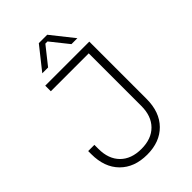

<svg xmlns="http://www.w3.org/2000/svg" viewBox="-275 -1056 1186 1186"><g transform="rotate(-45 318.0 -463.5)"><path d="M232.9 -796.9H182.1L298.8 -943.8H372.1L488.8 -796.9H437L344.2 -913.1H325.2ZM285.2 17.1Q173.8 17.1 108.4 -48.8Q43 -114.7 43 -230V-256.8H97.2V-221.2Q97.2 -133.3 147 -83.3Q196.8 -33.2 285.2 -33.2Q373 -33.2 422.6 -83.3Q472.2 -133.3 472.2 -221.2V-681.2H141.1V-730H525.9V-230Q525.9 -114.7 460.9 -48.8Q396 17.1 285.2 17.1Z"/></g></svg>

Font: Sora ExtraLight
Style: Regular
Weight: 200
Designer: Jonathan Barnbrook, Julián Moncada
Foundry: Barnbrook Fonts
Version: Version 2.000